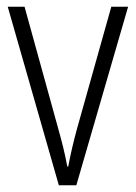

<svg xmlns="http://www.w3.org/2000/svg" viewBox="-20 -551 404 571"><path d="M155 0H207L361 -531H311L209 -168C198 -128 190 -93 183 -56H180C173 -95 164 -130 153 -169L53 -531H3Z"/></svg>

Font: Noto Sans Armenian Condensed ExtraLight
Style: Regular
Weight: 200
Width: 3
Designer: Monotype Design Team
Foundry: Monotype Imaging Inc.
Version: Version 2.008